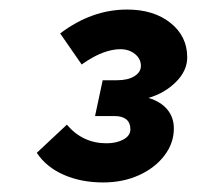

<svg xmlns="http://www.w3.org/2000/svg" viewBox="-20 -727 412 402"><path d="M196 -345Q150 -345 113.5 -361Q77 -377 57 -407L120 -466Q153 -427 203 -427Q224 -427 238.5 -435Q253 -443 253 -456Q253 -470 244.5 -477Q236 -484 220 -484H179L195 -559H225Q248 -559 261.5 -567.5Q275 -576 275 -589Q275 -604 262.5 -614Q250 -624 232 -624Q215 -624 195 -616.5Q175 -609 151 -592L106 -657Q172 -707 246 -707Q302 -707 337 -679Q372 -651 372 -607Q372 -579 348.5 -555.5Q325 -532 291 -522Q317 -514 330.5 -497.5Q344 -481 344 -458Q344 -427 324 -401Q304 -375 270.5 -360Q237 -345 196 -345Z"/></svg>

Font: Red Hat Text
Style: Italic
Weight: 300
Italic angle: -12°
Designer: Pentagram, MCKL
Foundry: Pentagram, MCKL
Version: Version 1.023